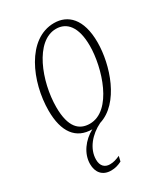

<svg xmlns="http://www.w3.org/2000/svg" viewBox="-192 -635 841 960"><g transform="rotate(-30 228.0 -155.0)"><path d="M160 236C183 236 203 230 222 220L229 191C206 201 191 206 170 206C141 206 121 188 121 151C121 88 169 32 231 2C359 -37 421 -224 421 -354C421 -490 359 -546 280 -546C124 -546 38 -345 38 -180C38 -56 88 10 181 10C126 39 84 95 84 155C84 203 110 236 160 236ZM185 -20C124 -20 80 -59 80 -176C80 -323 154 -516 274 -516C336 -516 379 -468 379 -358C379 -233 314 -20 185 -20Z"/></g></svg>

Font: Noto Serif Condensed ExtraLight
Style: Italic
Weight: 200
Width: 3
Italic angle: -12°
Designer: Monotype Design Team
Foundry: Monotype Imaging Inc.
Version: Version 2.013